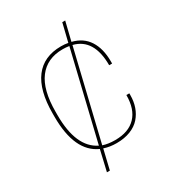

<svg xmlns="http://www.w3.org/2000/svg" viewBox="-212 -957 1024 1134"><g transform="rotate(-30 300.0 -390.0)"><path d="M413.1 -839.8 381.8 -711.9Q454.1 -694.3 490 -638.4Q525.9 -582.5 525.9 -496.1V-481H505.9Q505.9 -661.1 377.9 -692.9L233.9 -91.8Q270 -80.1 314 -80.1H316.9Q408.2 -80.1 457 -130.9Q505.9 -181.6 505.9 -277.8H525.9V-266.1Q525.9 -222.7 513.2 -186Q500.5 -149.4 475.3 -120.8Q450.2 -92.3 409.2 -76.2Q368.2 -60.1 314.9 -60.1Q267.6 -60.1 230 -73.2L198.2 60.1H178.2L210.9 -80.1Q74.2 -141.1 74.2 -377.9V-400.9Q74.2 -558.1 135.5 -639.2Q196.8 -720.2 314.9 -720.2Q339.8 -720.2 362.8 -715.8L393.1 -839.8ZM94.2 -377.9Q94.2 -159.2 215.8 -100.1L358.9 -696.8Q335.9 -700.2 316.9 -700.2H314Q208 -700.2 151.1 -625.2Q94.2 -550.3 94.2 -400.9Z"/></g></svg>

Font: Cooper Hewitt
Style: Thin
Weight: 701
Designer: Village Type and Design LLC
Foundry: Cooper Hewitt Smithsonian Design Museum
Version: 1.000